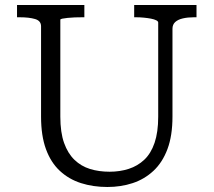

<svg xmlns="http://www.w3.org/2000/svg" viewBox="-20 -730 853 767"><path d="M221 -264Q221 -201 236 -159Q251 -117 277.5 -91.5Q304 -66 339.5 -55Q375 -44 418 -44Q459 -44 494.5 -55.5Q530 -67 556.5 -92Q583 -117 597.5 -159.5Q612 -202 612 -264V-640Q612 -645 604 -649Q596 -653 583 -655.5Q570 -658 554.5 -659.5Q539 -661 525 -661H516V-710H765V-661H754Q730 -661 710.5 -656.5Q691 -652 680 -642Q669 -632 669 -615V-264Q669 -188 649 -134.5Q629 -81 593 -47.5Q557 -14 510 1.5Q463 17 409 17Q352 17 303.5 1.5Q255 -14 219 -47.5Q183 -81 163.5 -134.5Q144 -188 144 -264V-625Q144 -647 120 -654Q96 -661 59 -661H48V-710H317V-661H308Q294 -661 278.5 -660.5Q263 -660 250 -658.5Q237 -657 229 -655.5Q221 -654 221 -651Z"/></svg>

Font: Roboto Serif 20pt Light
Style: Regular
Weight: 300
Version: Version 1.008